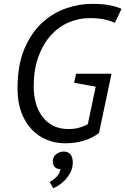

<svg xmlns="http://www.w3.org/2000/svg" viewBox="-20 -732 651 997"><path d="M375 -349H491H559L494 -41Q423 12 318 12Q268 12 223.5 -6Q179 -24 145 -59.5Q111 -95 91 -148Q71 -201 71 -272Q71 -395 107 -479Q143 -563 199.5 -614.5Q256 -666 324 -689Q392 -712 456 -712Q513 -712 550.5 -704.5Q588 -697 611 -686L576 -613Q556 -624 522.5 -631Q489 -638 447 -638Q389 -638 336.5 -615.5Q284 -593 243.5 -548Q203 -503 179 -436.5Q155 -370 155 -282Q155 -237 166 -197Q177 -157 199.5 -127Q222 -97 255.5 -79.5Q289 -62 335 -62Q367 -62 390 -68.5Q413 -75 436 -87L477 -282L365 -302ZM254 105Q254 82 272 68.5Q290 55 310 55Q336 55 347 71Q358 87 358 111Q358 140 346 163Q334 186 317.5 203Q301 220 284 231Q267 242 256 245L238 213Q258 202 274 186Q290 170 294 146Q274 146 264 135Q254 124 254 105Z"/></svg>

Font: PT Sans
Style: Italic
Weight: 400
Italic angle: -12°
Designer: A.Korolkova, O.Umpeleva, V.Yefimov
Foundry: ParaType Ltd
Version: Version 2.003W OFL